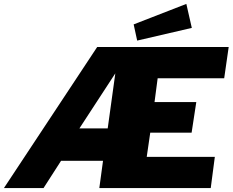

<svg xmlns="http://www.w3.org/2000/svg" viewBox="-45 -964 1192 984"><path d="M910 -944 640 -839 658 -756 938 -821ZM1056 -160H707L725 -284H937L961 -441H747L763 -563H1104L1127 -723H453L-25 0H178L268 -140H483L464 0H1035ZM507 -306H362L546 -588Z"/></svg>

Font: United Sans Black
Style: Italic
Weight: 900
Italic angle: -8°
Designer: Pablo Impallari, Rodrigo Fuenzalida (Modified by Dan O. Williams)
Version: Version 1.000;PS 001.000;hotconv 1.0.88;makeotf.lib2.5.64775